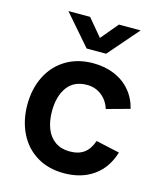

<svg xmlns="http://www.w3.org/2000/svg" viewBox="-117 -861 810 961"><g transform="rotate(15 288.0 -380.0)"><path d="M304.5 15Q223.1 15 163.3 -21.8Q103.5 -58.5 71.9 -123.2Q40.2 -187.8 40 -270Q40.2 -352.9 72.7 -417.5Q105.2 -482.2 165.4 -518.6Q225.6 -555 306.2 -555Q366.9 -555 416.5 -534.2Q466 -513.3 499 -474.3Q532.1 -435.3 544.8 -382.7L424.8 -349.8Q411.1 -393 378.7 -417.6Q346.3 -442.2 304.5 -442.2Q236.4 -442.2 202.1 -395Q167.8 -347.9 167.5 -270Q167.7 -218 183.2 -179.3Q198.7 -140.7 229.5 -119.3Q260.3 -97.8 304.5 -97.8Q351.2 -97.8 379.4 -119.1Q407.7 -140.4 422.2 -183.3L544.8 -156.2Q520.1 -73.7 457.6 -29.3Q395.1 15 304.5 15ZM117.3 -775H229.8L304.5 -685.8L379.2 -775H491.7L355 -617.5H254Z"/></g></svg>

Font: Hauora
Style: Regular
Weight: 400
Designer: Wayne Shih
Foundry: WCYS
Version: Version 1.001